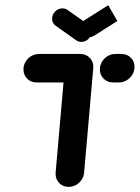

<svg xmlns="http://www.w3.org/2000/svg" viewBox="-20 -729 545 749"><path d="M343.7 -461.5 308.1 -55.6Q307 -40.4 298.3 -27.6Q289.6 -14.8 276.3 -7.4Q263 0 247.8 0Q232.6 0 220.6 -7.4Q208.5 -14.8 202.2 -27.6Q195.9 -40.4 197 -55.6L232.6 -461.5ZM71.5 -458.1Q71.5 -474.4 79.8 -488.3Q88.1 -502.2 102.2 -510.4Q116.3 -518.5 132.2 -518.5H293Q314.8 -518.5 329.4 -504.1Q344.1 -489.6 344.1 -468.1Q344.1 -451.9 335.7 -438Q327.4 -424.1 313.3 -415.7Q299.3 -407.4 283.3 -407.4H122.6Q100.7 -407.4 86.1 -422Q71.5 -436.7 71.5 -458.1ZM369.6 -458.1Q369.6 -474.4 378 -488.3Q386.3 -502.2 400.4 -510.4Q414.4 -518.5 430.4 -518.5H453.7Q475.6 -518.5 490.2 -504.1Q504.8 -489.6 504.8 -468.1Q504.8 -451.9 496.5 -438Q488.1 -424.1 474.1 -415.7Q460 -407.4 444.1 -407.4H420.7Q398.9 -407.4 384.3 -422Q369.6 -436.7 369.6 -458.1ZM183.3 -655.9Q183.3 -672.2 195.2 -684.3Q207 -696.3 223.3 -696.3Q235.2 -696.3 243.7 -690L324.4 -633Q330.7 -628.5 334.1 -621.3Q337.4 -614.1 337.4 -605.9Q337.4 -589.6 325.6 -577.6Q313.7 -565.6 297.4 -565.6Q285.6 -565.6 277 -571.9L196.7 -628.9Q190.4 -633.3 186.9 -640.4Q183.3 -647.4 183.3 -655.9ZM437.8 -647 347.8 -590Q337.4 -583.7 326.3 -583.7Q311.9 -583.7 302.2 -593.5Q292.6 -603.3 292.6 -617.4Q292.6 -627.8 297.6 -636.7Q302.6 -645.6 311.1 -651.1L402.2 -708.5Z"/></svg>

Font: 26F Galaxy Sans Black
Style: Italic
Weight: 900
Italic angle: -5°
Designer: C₂₉H₂₅N₃O₅
Version: Version 1.200